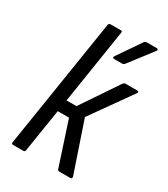

<svg xmlns="http://www.w3.org/2000/svg" viewBox="-174 -775 749 856"><g transform="rotate(30 200.5 -347.0)"><path d="M395 -487Q400 -487 400.5 -483.5Q401 -480 398 -475L251 -268L338 -11Q340 0 330 0H273Q266 0 264 -7L191 -230H133L98 -9Q97 0 88 0H35Q27 0 28 -9L133 -674Q135 -683 143 -683H196Q205 -683 203 -674L143 -291H194L322 -481Q328 -487 333 -487ZM234 -557Q229 -557 227.5 -560Q226 -563 229 -568L309 -685Q314 -694 324 -694H375Q380 -694 381.5 -690.5Q383 -687 379 -682L290 -566Q284 -557 275 -557Z"/></g></svg>

Font: Sofia Sans Condensed
Style: Italic
Weight: 400
Italic angle: -9°
Designer: Botio Nikoltchev, Ani Petrova
Foundry: lettersoup
Version: Version 4.101